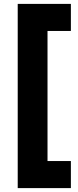

<svg xmlns="http://www.w3.org/2000/svg" viewBox="-20 -801 403 986"><path d="M71 165V-781H344V-642H224V26H344V165Z"/></svg>

Font: Onest ExtraBold
Style: Regular
Weight: 800
Designer: Dmitri Voloshin, Andrey Kudryavtsev
Foundry: Dmitri Voloshin, Andrey Kudryavtsev
Version: Version 1.000;gftools[0.9.33]